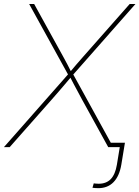

<svg xmlns="http://www.w3.org/2000/svg" viewBox="-37 -748 708 976"><path d="M-17.1 0 315.4 -377.4 313 -361.8 111.3 -727.5H136.7L262.2 -500Q273.4 -480 284.2 -460.2Q294.9 -440.4 305.7 -420.2Q316.4 -399.9 326.7 -378.9H316.4Q334 -399.9 351.3 -420.2Q368.7 -440.4 386.2 -460.2Q403.8 -480 421.4 -500L622.1 -727.5H651.4L328.1 -360.8L331.1 -377.4L538.6 0H513.2L379.9 -242.2Q369.6 -261.7 359.1 -281Q348.6 -300.3 338.1 -320.1Q327.6 -339.8 317.4 -359.9H327.1Q310.1 -339.8 293.5 -320.1Q276.9 -300.3 260 -281Q243.2 -261.7 226.1 -242.2L12.2 0ZM462.4 208.5Q453.6 208.5 445.8 207.8Q438 207 433.1 206.5L439.5 184.1Q443.8 184.6 450.4 185.3Q457 186 464.4 186Q503.4 186 526.1 162.4Q548.8 138.7 557.1 89.8L571.8 0H519L522.9 -22.5H598.1L579.6 89.8Q569.8 147.5 540 178Q510.3 208.5 462.4 208.5Z"/></svg>

Font: Inter 18pt Thin
Style: Italic
Weight: 250
Italic angle: -9.3988°
Version: Version 4.001;git-66647c0bb